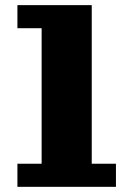

<svg xmlns="http://www.w3.org/2000/svg" viewBox="-20 -723 500 743"><path d="M428.7 0H47.4V-89.4H141.1V-613.8H47.4V-703.1H335V-89.4H428.7Z"/></svg>

Font: Aclonica
Style: Regular
Weight: 400
Version: Version 1.001